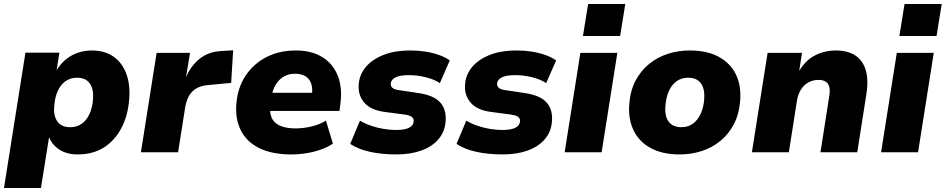

<svg xmlns="http://www.w3.org/2000/svg" viewBox="-28 -766 4758 966"><path d="M-8 180 100 -501H271L257 -415H258Q280 -449 307 -470Q334 -491 366.5 -501.5Q399 -512 434 -512Q500 -512 544 -480.5Q588 -449 608 -393.5Q628 -338 622 -267Q616 -186 583.5 -123Q551 -60 495.5 -24.5Q440 11 363 11Q309 11 272 -12.5Q235 -36 218 -77H219L178 180ZM325 -126Q359 -126 383.5 -143.5Q408 -161 422.5 -193Q437 -225 440 -267Q444 -318 423.5 -346.5Q403 -375 360 -375Q326 -375 301.5 -357.5Q277 -340 262.5 -308Q248 -276 245 -234Q240 -183 261 -154.5Q282 -126 325 -126Z M681 0 760 -500H928L907 -372H906Q928 -430 973 -467.5Q1018 -505 1081 -509L1145 -513L1135 -349L1019 -338Q984 -335 960.5 -321.5Q937 -308 923.5 -284.5Q910 -261 904 -228L868 0Z M1438 11Q1341 11 1277 -20.5Q1213 -52 1184 -109.5Q1155 -167 1161 -242Q1167 -323 1206.5 -383.5Q1246 -444 1311 -478Q1376 -512 1461 -512Q1540 -512 1594 -478.5Q1648 -445 1672 -383.5Q1696 -322 1684 -239L1680 -208H1306L1320 -299H1554L1541 -285Q1546 -320 1538 -344.5Q1530 -369 1509.5 -382Q1489 -395 1456 -395Q1424 -395 1399.5 -380.5Q1375 -366 1359.5 -340.5Q1344 -315 1338 -281L1333 -250Q1326 -206 1337.5 -177Q1349 -148 1379.5 -134Q1410 -120 1459 -120Q1499 -120 1540.5 -130Q1582 -140 1612 -159L1647 -43Q1605 -16 1550 -2.5Q1495 11 1438 11Z M1965 11Q1894 11 1834 -2Q1774 -15 1734 -42L1783 -159Q1808 -144 1838.5 -133.5Q1869 -123 1902 -117.5Q1935 -112 1964 -112Q2009 -112 2030.5 -123.5Q2052 -135 2053 -154Q2055 -168 2045.5 -176.5Q2036 -185 2012 -189L1907 -203Q1837 -212 1804.5 -250Q1772 -288 1777 -343Q1780 -388 1810 -426Q1840 -464 1897 -488Q1954 -512 2039 -512Q2076 -512 2111.5 -506.5Q2147 -501 2179 -490Q2211 -479 2235 -462L2185 -348Q2154 -368 2111.5 -378Q2069 -388 2030 -388Q1982 -388 1960.5 -376Q1939 -364 1938 -346Q1937 -333 1946 -324.5Q1955 -316 1976 -313L2076 -298Q2153 -287 2186 -251.5Q2219 -216 2214 -155Q2210 -103 2178 -65.5Q2146 -28 2091.5 -8.5Q2037 11 1965 11Z M2500 11Q2429 11 2369 -2Q2309 -15 2269 -42L2318 -159Q2343 -144 2373.5 -133.5Q2404 -123 2437 -117.5Q2470 -112 2499 -112Q2544 -112 2565.5 -123.5Q2587 -135 2588 -154Q2590 -168 2580.5 -176.5Q2571 -185 2547 -189L2442 -203Q2372 -212 2339.5 -250Q2307 -288 2312 -343Q2315 -388 2345 -426Q2375 -464 2432 -488Q2489 -512 2574 -512Q2611 -512 2646.5 -506.5Q2682 -501 2714 -490Q2746 -479 2770 -462L2720 -348Q2689 -368 2646.5 -378Q2604 -388 2565 -388Q2517 -388 2495.5 -376Q2474 -364 2473 -346Q2472 -333 2481 -324.5Q2490 -316 2511 -313L2611 -298Q2688 -287 2721 -251.5Q2754 -216 2749 -155Q2745 -103 2713 -65.5Q2681 -28 2626.5 -8.5Q2572 11 2500 11Z M2905 -585 2931 -746H3118L3092 -585ZM2813 0 2892 -500H3078L2999 0Z M3391 11Q3305 11 3246 -21Q3187 -53 3159.5 -110.5Q3132 -168 3138 -242Q3143 -309 3169 -359Q3195 -409 3237 -443.5Q3279 -478 3331.5 -495Q3384 -512 3443 -512Q3530 -512 3588.5 -480Q3647 -448 3674.5 -391.5Q3702 -335 3696 -260Q3691 -193 3665 -142.5Q3639 -92 3597 -57.5Q3555 -23 3502.5 -6Q3450 11 3391 11ZM3400 -126Q3434 -126 3458 -143.5Q3482 -161 3497 -193Q3512 -225 3515 -267Q3519 -318 3498.5 -346.5Q3478 -375 3434 -375Q3401 -375 3376.5 -357.5Q3352 -340 3337.5 -308.5Q3323 -277 3320 -234Q3315 -183 3336 -154.5Q3357 -126 3400 -126Z M3755 0 3834 -500H4007L3993 -409Q4024 -462 4072 -487Q4120 -512 4178 -512Q4235 -512 4273.5 -488Q4312 -464 4327.5 -414Q4343 -364 4330 -286L4285 0H4100L4144 -281Q4149 -310 4144.5 -328Q4140 -346 4126.5 -355Q4113 -364 4089 -364Q4062 -364 4039.5 -351.5Q4017 -339 4002.5 -316.5Q3988 -294 3982 -262L3941 0Z M4497 -585 4523 -746H4710L4684 -585ZM4405 0 4484 -500H4670L4591 0Z"/></svg>

Font: Nunito Sans 9pt Black
Style: Italic
Weight: 900
Italic angle: -9°
Version: Version 3.101;gftools[0.9.27]